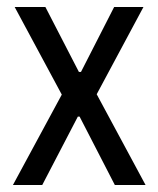

<svg xmlns="http://www.w3.org/2000/svg" viewBox="-20 -530 454 550"><path d="M17 0 157 -259 22 -510H110L206 -324H212L307 -510H391L257 -260L397 0H309L208 -196H203L101 0Z"/></svg>

Font: Saira Condensed Medium
Style: Regular
Weight: 500
Width: 3
Designer: Hector Gatti with collaboration of the Omnibus-Type team
Foundry: Omnibus-Type
Version: Version 1.101